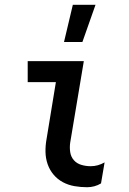

<svg xmlns="http://www.w3.org/2000/svg" viewBox="-20 -776 540 804"><path d="M345 8Q318 8 292 3.5Q266 -1 243.5 -13Q221 -25 204.5 -44.5Q188 -64 179.5 -88.5Q171 -113 170.5 -140Q170 -167 175 -194L214 -432H96V-520H331L274 -179Q271 -159 274 -139Q277 -119 289.5 -105Q302 -91 321 -85.5Q340 -80 360 -80Q375 -80 389.5 -84Q404 -88 418 -96L403 -8Q390 0 375 4Q360 8 345 8ZM248 -600 285 -756H380L325 -600Z"/></svg>

Font: Iosevka Term Curly SmBd Obl
Style: Regular
Weight: 600
Italic angle: -9°
Designer: Belleve Invis
Foundry: Belleve Invis
Version: Version 32.3.0